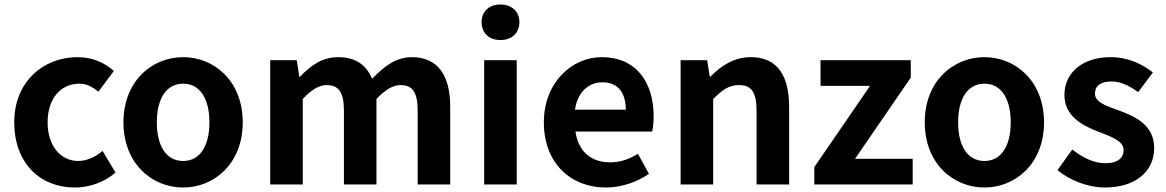

<svg xmlns="http://www.w3.org/2000/svg" viewBox="-20 -831 5253 865"><path d="M316.8 13.8C378.6 13.8 447.1 -7.1 500.4 -53.9L442 -150.9C411.2 -125.2 373.5 -105.8 332.7 -105.8C252.4 -105.8 194.5 -174.2 194.5 -279.9C194.5 -385.2 251.9 -454 338.1 -454C368.7 -454 395.1 -441.2 423.1 -417.6L492.9 -511.4C451.7 -547.6 399.2 -573.5 329.5 -573.5C177.6 -573.5 44.2 -465.5 44.2 -279.9C44.2 -94.2 162.6 13.8 316.8 13.8Z M805.3 13.8C945.3 13.8 1073.6 -94.2 1073.6 -279.9C1073.6 -465.5 945.3 -573.5 805.3 -573.5C664.5 -573.5 536.2 -465.5 536.2 -279.9C536.2 -94.2 664.5 13.8 805.3 13.8ZM805.3 -105.8C728.4 -105.8 686.5 -174.2 686.5 -279.9C686.5 -385.2 728.4 -454 805.3 -454C881.4 -454 923.5 -385.2 923.5 -279.9C923.5 -174.2 881.4 -105.8 805.3 -105.8Z M1197.3 0H1344V-385.1C1383 -427.5 1419.2 -447.7 1450.7 -447.7C1504.5 -447.7 1529.5 -418 1529.5 -330.9V0H1676V-385.1C1716.2 -427.5 1751.8 -447.7 1783.5 -447.7C1837.3 -447.7 1861.7 -418 1861.7 -330.9V0H2008.3V-349.1C2008.3 -489.8 1954.5 -573.5 1835.1 -573.5C1762.6 -573.5 1708.3 -530 1656.5 -476C1630.1 -538.1 1583.4 -573.5 1502.9 -573.5C1430.1 -573.5 1378.4 -533.9 1331.2 -485.1H1328.4L1317 -559.8H1197.3Z M2161.3 0H2308V-559.8H2161.3ZM2234.9 -650.6C2285.3 -650.6 2320 -682 2320 -731.4C2320 -779.2 2285.3 -810.8 2234.9 -810.8C2183.4 -810.8 2149.7 -779.2 2149.7 -731.4C2149.7 -682 2183.4 -650.6 2234.9 -650.6Z M2709.4 13.8C2778 13.8 2848.8 -9.9 2903.6 -47.9L2854.1 -138.2C2813.3 -113.1 2773.7 -99.6 2728.6 -99.6C2645.1 -99.6 2585.2 -147 2572.7 -238.4H2918.1C2921.7 -252.4 2924.8 -279 2924.8 -306.4C2924.8 -461.6 2845.5 -573.5 2690.7 -573.5C2558.1 -573.5 2430.2 -461.3 2430.2 -279.9C2430.2 -94.7 2552.2 13.8 2709.4 13.8ZM2570.4 -336.9C2582.1 -418.4 2634.2 -460.2 2693.1 -460.2C2765.5 -460.2 2799.3 -412 2799.3 -336.9Z M3046.3 0H3193V-385.1C3234.3 -426 3263.6 -447.7 3309.1 -447.7C3364 -447.7 3388.5 -418 3388.5 -330.9V0H3535.2V-349.1C3535.2 -489.8 3482.7 -573.5 3362.2 -573.5C3286.1 -573.5 3228.7 -533.9 3180.2 -485.9H3177.4L3166 -559.8H3046.3Z M3648.7 0H4091.9V-115.7H3832.2L4083.2 -481.3V-559.8H3676.7V-444.1H3899.7L3648.7 -78.3Z M4415.3 13.8C4555.3 13.8 4683.6 -94.2 4683.6 -279.9C4683.6 -465.5 4555.3 -573.5 4415.3 -573.5C4274.5 -573.5 4146.2 -465.5 4146.2 -279.9C4146.2 -94.2 4274.5 13.8 4415.3 13.8ZM4415.3 -105.8C4338.4 -105.8 4296.5 -174.2 4296.5 -279.9C4296.5 -385.2 4338.4 -454 4415.3 -454C4491.4 -454 4533.5 -385.2 4533.5 -279.9C4533.5 -174.2 4491.4 -105.8 4415.3 -105.8Z M4957.1 13.8C5102.5 13.8 5179.8 -64.4 5179.8 -163.4C5179.8 -266.4 5098.2 -304.1 5024.3 -332.2C4964.5 -353.9 4913 -369.3 4913 -409.7C4913 -442.2 4936.7 -464.1 4987.8 -464.1C5028.7 -464.1 5068.1 -444.4 5107.8 -416.1L5174 -504.7C5128.4 -540.6 5064.6 -573.5 4983.5 -573.5C4855.8 -573.5 4775.4 -502.5 4775.4 -403C4775.4 -308.9 4854.4 -266.4 4925 -239C4983.9 -216.2 5042.2 -196.9 5042.2 -155.2C5042.2 -120.1 5016.7 -95.7 4960.7 -95.7C4908.4 -95.7 4861 -118.6 4810.8 -157.4L4744.1 -64.5C4799.7 -18.4 4882 13.8 4957.1 13.8Z"/></svg>

Font: Source Han Sans JP VF
Style: Regular
Weight: 250
Designer: Ryoko NISHIZUKA 西塚涼子 (kana, bopomofo & ideographs); Paul D. Hunt (Latin, Greek & Cyrillic); Sandoll Communications 산돌커뮤니
Foundry: Adobe
Version: Version 2.004;hotconv 1.0.118;makeotfexe 2.5.65603